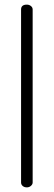

<svg xmlns="http://www.w3.org/2000/svg" viewBox="-20 -788 232 829"><path d="M96 -768Q106 -768 113.5 -762Q121 -756 121 -747V0Q121 8 113.5 14.5Q106 21 96 21Q85 21 78 15Q71 9 71 0V-747Q71 -768 96 -768Z"/></svg>

Font: Dosis
Style: Light
Weight: 300
Designer: Edgar Tolentino, Pablo Impallari, Igino Marini
Foundry: Edgar Tolentino, Pablo Impallari, Igino Marini
Version: Version 1.007